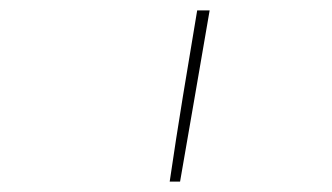

<svg xmlns="http://www.w3.org/2000/svg" viewBox="-20 -792 640 370"><path d="M307 -442Q319 -524 332.5 -606.5Q346 -689 360 -772H384Q370 -689 355.5 -606.5Q341 -524 327 -442Z"/></svg>

Font: Iosevka HT Thin Extended
Style: Italic
Weight: 100
Width: 7
Italic angle: -9°
Monospace: yes
Designer: Belleve Invis
Foundry: Belleve Invis
Version: Version 32.3.0; ttfautohint (v1.8.4)